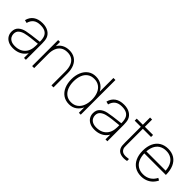

<svg xmlns="http://www.w3.org/2000/svg" viewBox="176 -1761 2818 2818"><g transform="rotate(45 1585.0 -352.5)"><path d="M227 15Q166.5 15 124.2 -6.5Q82 -28 61 -63.8Q40 -99.5 40 -143Q40 -209 81 -246.2Q122 -283.5 187 -297Q233 -306.5 281.2 -312.8Q329.5 -319 408.5 -328.5Q422.5 -330 434.2 -331.2Q446 -332.5 455 -334L440 -324Q441.5 -389 425.8 -430.5Q410 -472 373 -492.5Q336 -513 274 -513Q206 -513 164.8 -482.8Q123.5 -452.5 107 -390L61 -402Q79 -476.5 134.5 -515.8Q190 -555 276 -555Q350 -555 400.2 -524.8Q450.5 -494.5 469 -442Q475.5 -422.5 478.8 -394.5Q482 -366.5 482 -338V0H443V-148L463 -147Q448.5 -96.5 414.8 -59.8Q381 -23 332.8 -4Q284.5 15 227 15ZM225 -27Q283 -27 328 -48Q373 -69 400.8 -109Q428.5 -149 436 -204Q439 -225 439.5 -247Q440 -269 440 -301.5V-310L462 -293L435 -290.5Q359 -283.5 301 -276.5Q243 -269.5 196 -258Q149.5 -246.5 116.8 -219.2Q84 -192 84 -142Q84 -113.5 97.8 -87.2Q111.5 -61 143.2 -44Q175 -27 225 -27Z M1013 -286Q1013 -362 992.2 -412Q971.5 -462 932 -486.5Q892.5 -511 836 -511Q773 -511 732.2 -482.2Q691.5 -453.5 672.8 -404.8Q654 -356 654 -295L615 -294Q615 -382.5 644.5 -440.5Q674 -498.5 723.8 -525.2Q773.5 -552 836 -552Q904 -552 953.2 -521Q1002.5 -490 1028.8 -431.8Q1055 -373.5 1055 -294V0H1013ZM612 0V-540H651V-430H654V0Z M1390 15Q1315.5 15 1262.5 -22Q1209.5 -59 1182.2 -124Q1155 -189 1155 -271Q1155 -351.5 1182 -416Q1209 -480.5 1260.2 -517.8Q1311.5 -555 1382 -555Q1455.5 -555 1508 -518.8Q1560.5 -482.5 1587.2 -418.2Q1614 -354 1614 -271Q1614 -189.5 1587.5 -124.8Q1561 -60 1510.2 -22.5Q1459.5 15 1390 15ZM1390 -27Q1451.5 -27 1494.8 -58.5Q1538 -90 1560 -145.2Q1582 -200.5 1582 -271Q1582 -342.5 1560 -397Q1538 -451.5 1494.8 -482.2Q1451.5 -513 1390 -513Q1327.5 -513 1284.8 -482Q1242 -451 1221 -396.2Q1200 -341.5 1200 -271Q1200 -200.5 1221.8 -145.2Q1243.5 -90 1286.2 -58.5Q1329 -27 1390 -27ZM1582 0V-425H1579V-720H1621V0Z M1918 15Q1857.5 15 1815.2 -6.5Q1773 -28 1752 -63.8Q1731 -99.5 1731 -143Q1731 -209 1772 -246.2Q1813 -283.5 1878 -297Q1924 -306.5 1972.2 -312.8Q2020.5 -319 2099.5 -328.5Q2113.5 -330 2125.2 -331.2Q2137 -332.5 2146 -334L2131 -324Q2132.5 -389 2116.8 -430.5Q2101 -472 2064 -492.5Q2027 -513 1965 -513Q1897 -513 1855.8 -482.8Q1814.5 -452.5 1798 -390L1752 -402Q1770 -476.5 1825.5 -515.8Q1881 -555 1967 -555Q2041 -555 2091.2 -524.8Q2141.5 -494.5 2160 -442Q2166.5 -422.5 2169.8 -394.5Q2173 -366.5 2173 -338V0H2134V-148L2154 -147Q2139.5 -96.5 2105.8 -59.8Q2072 -23 2023.8 -4Q1975.5 15 1918 15ZM1916 -27Q1974 -27 2019 -48Q2064 -69 2091.8 -109Q2119.5 -149 2127 -204Q2130 -225 2130.5 -247Q2131 -269 2131 -301.5V-310L2153 -293L2126 -290.5Q2050 -283.5 1992 -276.5Q1934 -269.5 1887 -258Q1840.5 -246.5 1807.8 -219.2Q1775 -192 1775 -142Q1775 -113.5 1788.8 -87.2Q1802.5 -61 1834.2 -44Q1866 -27 1916 -27Z M2582 0Q2516 14.5 2461.5 -0.2Q2407 -15 2385 -63Q2375 -85.5 2372.5 -108.2Q2370 -131 2370 -171V-179V-690H2412V-179V-162.5Q2411.5 -130 2413.2 -113.5Q2415 -97 2423 -82Q2440.5 -47 2478.5 -38Q2516.5 -29 2582 -40ZM2243 -498V-540H2582V-498Z M2884 15Q2808 15 2752.2 -19.5Q2696.5 -54 2666.8 -118.2Q2637 -182.5 2637 -270Q2637 -358 2666.8 -422.2Q2696.5 -486.5 2752 -520.8Q2807.5 -555 2884 -555Q2961 -555 3016.2 -520Q3071.5 -485 3100.8 -418.2Q3130 -351.5 3130 -258H3085V-272Q3083 -349.5 3059.2 -403.2Q3035.5 -457 2991 -485Q2946.5 -513 2884 -513Q2820.5 -513 2775 -484.2Q2729.5 -455.5 2705.8 -401Q2682 -346.5 2682 -270Q2682 -193.5 2705.8 -139Q2729.5 -84.5 2775 -55.8Q2820.5 -27 2884 -27Q2950.5 -27 3001.2 -58.2Q3052 -89.5 3082 -149L3117 -129Q3095 -83 3060.5 -50.8Q3026 -18.5 2981.2 -1.8Q2936.5 15 2884 15ZM2664 -258V-300H3104V-258Z"/></g></svg>

Font: Hauora
Style: Regular
Weight: 400
Designer: Wayne Shih
Foundry: WCYS
Version: Version 1.001